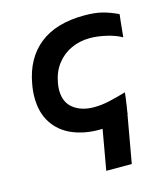

<svg xmlns="http://www.w3.org/2000/svg" viewBox="-114 -645 827 945"><g transform="rotate(-15 300.0 -172.5)"><path d="M400.5 -440.5Q349.5 -440.5 305.5 -420.5Q261.5 -400.5 231.5 -361.5Q201.5 -322.5 192 -267.5Q188.5 -249.5 188.5 -231.5Q188.5 -169.5 229.2 -138Q270 -106.5 334 -106.5Q373 -106.5 413.5 -115.8Q454 -125 498.5 -138Q495.5 -108 490.5 -77.5H491L487.5 -57Q483.5 -35 484.5 -32L483 -31L440 211.5H310L346 7Q340.5 7.5 329.5 7.5Q252 7.5 191.5 -18.8Q131 -45 96.5 -98Q62 -151 62 -228Q62 -261.5 68.5 -296Q90.5 -421.5 174.8 -488.5Q259 -555.5 403.5 -555.5Q457 -555.5 494.8 -545.8Q532.5 -536 573 -516.5L568.5 -477Q562 -416 561 -401.5Q531 -419 485.2 -429.8Q439.5 -440.5 400.5 -440.5Z"/></g></svg>

Font: JuliaMono SemiBoldItalic
Style: Regular
Weight: 600
Italic angle: -9°
Monospace: yes
Designer: cormullion
Foundry: corm
Version: Version 0.049; ttfautohint (v1.8.4)